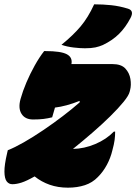

<svg xmlns="http://www.w3.org/2000/svg" viewBox="-39 -846 629 887"><path d="M165 -610H171Q242 -610 269.5 -595.5Q297 -581 291 -550H480Q521 -550 540 -529.5Q559 -509 563.5 -481Q568 -453 562 -430L560 -422Q556 -405 532 -375.5Q508 -346 471 -309.5Q434 -273 389 -234Q344 -195 298 -158Q350 -159 401 -180.5Q452 -202 487 -238H493Q493 -219 490.5 -199.5Q488 -180 480 -151Q472 -117 455 -85Q438 -53 413 -28Q388 -2 353 9.5Q318 21 275 21Q229 21 190.5 7.5Q152 -6 121 -31Q84 -10 60.5 -2.5Q37 5 18 5Q2 5 -8 -8Q-18 -21 -18.5 -52.5Q-19 -84 -6 -139L-3 -152Q28 -164 71 -188.5Q114 -213 160.5 -244.5Q207 -276 251 -309.5Q295 -343 329 -373V-380Q266 -355 215 -349Q208 -327 202 -304Q182 -299 162 -296.5Q142 -294 114 -294Q77 -294 60.5 -320Q44 -346 56 -389Q66 -425 83 -465Q100 -505 121.5 -543.5Q143 -582 165 -610ZM396 -826Q437 -826 475 -822Q513 -818 552 -806Q582 -797 564 -763Q541 -719 510.5 -689Q480 -659 436 -638Q420 -631 401.5 -627Q383 -623 353 -623Q331 -623 301 -626.5Q271 -630 245 -639Q299 -683 333.5 -724Q368 -765 396 -826Z"/></svg>

Font: Recursive Sn Csl St XBk
Style: Italic
Weight: 1000
Italic angle: -15°
Version: Version 1.085;hotconv 1.1.0;makeotfexe 2.6.0; ttfautohint (v